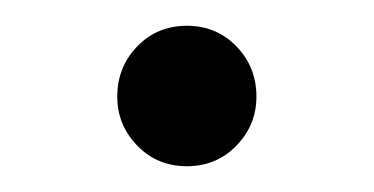

<svg xmlns="http://www.w3.org/2000/svg" viewBox="-20 -346 290 149"><path d="M125 -217Q102 -217 86.5 -233Q71 -249 71 -271Q71 -294 86.5 -310Q102 -326 125 -326Q148 -326 163.5 -310Q179 -294 179 -271Q179 -249 163.5 -233Q148 -217 125 -217Z"/></svg>

Font: Spectral SC Light
Style: Regular
Weight: 300
Designer: Jean-Baptiste Levee
Foundry: Production Type
Version: Version 2.001